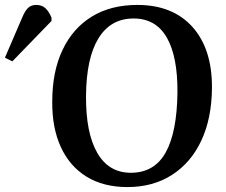

<svg xmlns="http://www.w3.org/2000/svg" viewBox="-156 -745 918 779"><path d="M56 -333Q56 -455 98 -543Q140 -631 217 -678Q294 -725 401 -725Q545 -725 625 -635.5Q705 -546 704 -388Q703 -265 661 -175Q619 -85 542 -35.5Q465 14 361 14Q264 14 195.5 -28Q127 -70 91 -148Q55 -226 56 -333ZM193 -355Q192 -206 238.5 -125Q285 -44 375 -44Q470 -44 516 -126Q562 -208 564 -370Q565 -516 520.5 -593Q476 -670 386 -670Q293 -670 243.5 -589.5Q194 -509 193 -355ZM-106 -496 -136 -511 -65 -676Q-54 -702 -41.5 -713.5Q-29 -725 -9 -725Q14 -725 28.5 -711.5Q43 -698 53 -673V-660Z"/></svg>

Font: Literata 36pt SemiBold
Style: Italic
Weight: 600
Italic angle: -2°
Designer: Latin by Veronika Burian and Jose Scaglione. Greek by Irene Vlachou. Cyrillic by Vera Evstafieva
Foundry: TypeTogether
Version: Version 3.002